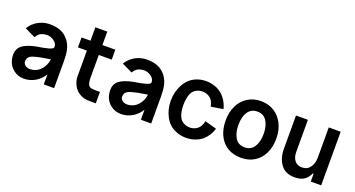

<svg xmlns="http://www.w3.org/2000/svg" viewBox="-46 -1290 3501 1893"><g transform="rotate(20 1704.5 -343.5)"><path d="M485.4 -486.5Q514.6 -443.8 524.5 -395.8Q534.4 -347.9 534.4 -281.2V0H426V-105.2Q391.7 -47.9 337 -16.7Q282.3 14.6 219.8 14.6Q159.4 14.6 112 -21.4Q64.6 -57.3 49 -115.6Q41.7 -144.8 41.7 -170.8Q41.7 -236.5 87.5 -271.4Q133.3 -306.2 225 -325Q392.7 -350 397.9 -376Q399 -380.2 399 -387.5Q399 -418.8 364.6 -443.8Q330.2 -468.8 290.6 -468.8Q247.9 -466.7 224 -452.6Q200 -438.5 180.2 -406.3L69.8 -459.4L87.5 -485.4Q124 -530.2 174.5 -554.2Q225 -578.1 283.3 -578.1Q352.1 -578.1 400.5 -556.8Q449 -535.4 485.4 -486.5ZM407.3 -256.2 308.3 -239.6Q255.2 -228.1 228.6 -219.3Q202.1 -210.4 188 -193.8Q174 -177.1 174 -145.8Q178.1 -121.9 198.4 -108.3Q218.8 -94.8 246.9 -94.8Q262.5 -94.8 270.8 -96.9Q326 -106.3 363 -151Q400 -195.8 407.3 -256.2Z M926 -119.8Q891.7 -119.8 874.5 -125Q857.3 -130.2 848.4 -147.9Q839.6 -165.6 836.5 -204.2V-458.3H971.9V-562.5H836.5V-703.1H711.5V-562.5H617.7V-458.3H711.5V-187.5Q711.5 -141.7 735.4 -95.8Q759.4 -50 803.1 -25Q829.2 -9.4 853.6 -4.7Q878.1 0 917.7 0H971.9V-119.8Z M1504.2 -486.5Q1533.3 -443.8 1543.2 -395.8Q1553.1 -347.9 1553.1 -281.2V0H1444.8V-105.2Q1410.4 -47.9 1355.7 -16.7Q1301 14.6 1238.5 14.6Q1178.1 14.6 1130.7 -21.4Q1083.3 -57.3 1067.7 -115.6Q1060.4 -144.8 1060.4 -170.8Q1060.4 -236.5 1106.2 -271.4Q1152.1 -306.2 1243.8 -325Q1411.5 -350 1416.7 -376Q1417.7 -380.2 1417.7 -387.5Q1417.7 -418.8 1383.3 -443.8Q1349 -468.8 1309.4 -468.8Q1266.7 -466.7 1242.7 -452.6Q1218.8 -438.5 1199 -406.3L1088.5 -459.4L1106.2 -485.4Q1142.7 -530.2 1193.2 -554.2Q1243.8 -578.1 1302.1 -578.1Q1370.8 -578.1 1419.3 -556.8Q1467.7 -535.4 1504.2 -486.5ZM1426 -256.2 1327.1 -239.6Q1274 -228.1 1247.4 -219.3Q1220.8 -210.4 1206.8 -193.8Q1192.7 -177.1 1192.7 -145.8Q1196.9 -121.9 1217.2 -108.3Q1237.5 -94.8 1265.6 -94.8Q1281.2 -94.8 1289.6 -96.9Q1344.8 -106.3 1381.8 -151Q1418.8 -195.8 1426 -256.2Z M2027.1 -147.9Q2011.5 -121.9 1982.8 -107.3Q1954.2 -92.7 1922.9 -92.7Q1890.6 -92.7 1862 -106.8Q1833.3 -120.8 1816.7 -147.9Q1803.1 -169.8 1795.8 -205.2Q1788.5 -240.6 1788.5 -280.2Q1788.5 -320.8 1795.8 -356.8Q1803.1 -392.7 1816.7 -414.6Q1832.3 -440.6 1860.9 -455.2Q1889.6 -469.8 1920.8 -469.8Q1953.1 -469.8 1981.8 -455.7Q2010.4 -441.7 2027.1 -414.6Q2040.6 -392.7 2047.9 -356.2L2175 -377.1Q2159.4 -437.5 2122.9 -484.9Q2086.5 -532.3 2031.3 -556.2Q1979.2 -578.1 1920.8 -578.1Q1862.5 -578.1 1812.5 -556.2Q1738.5 -522.9 1697.9 -445.8Q1657.3 -368.8 1657.3 -278.1Q1657.3 -187.5 1697.9 -112Q1738.5 -36.5 1812.5 -6.2Q1861.5 15.6 1921.9 15.6Q1981.3 15.6 2031.3 -6.2Q2081.3 -26 2118.2 -70.3Q2155.2 -114.6 2170.8 -169.8L2047.9 -204.2Q2041.7 -171.9 2027.1 -147.9Z M2497.9 -578.1Q2418.8 -578.1 2358.3 -540.1Q2297.9 -502.1 2265.1 -434.4Q2232.3 -366.7 2232.3 -281.2Q2232.3 -191.7 2264.6 -124.5Q2296.9 -57.3 2356.8 -20.8Q2416.7 15.6 2497.9 15.6Q2579.2 15.6 2639.1 -21.9Q2699 -59.4 2731.2 -126.6Q2763.5 -193.8 2763.5 -281.2Q2763.5 -366.7 2730.2 -434.4Q2696.9 -502.1 2636.5 -540.1Q2576 -578.1 2497.9 -578.1ZM2497.9 -468.8Q2563.5 -468.8 2596.9 -417.2Q2630.2 -365.6 2630.2 -281.2Q2630.2 -196.9 2596.4 -145.3Q2562.5 -93.8 2497.9 -93.8Q2431.2 -93.8 2398.4 -145.8Q2365.6 -197.9 2365.6 -281.2Q2365.6 -366.7 2399.5 -417.7Q2433.3 -468.8 2497.9 -468.8Z M2867.7 -562.5V-217.7Q2867.7 -113.5 2916.7 -49Q2965.6 15.6 3060.4 15.6Q3117.7 15.6 3155.7 -6.3Q3193.8 -28.1 3218.8 -82.3H3227.1V0H3336.5V-562.5H3211.5V-245.8Q3211.5 -184.4 3181.2 -142.7Q3151 -101 3096.9 -101Q3045.8 -101 3019.3 -135.9Q2992.7 -170.8 2992.7 -225V-562.5Z"/></g></svg>

Font: Vladivostok Bold
Style: Regular
Weight: 700
Width: 4
Designer: Michael Sharanda
Foundry: Michael Sharanda
Version: Version 1.005